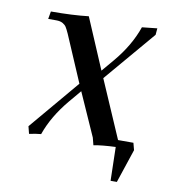

<svg xmlns="http://www.w3.org/2000/svg" viewBox="-69 -507 620 690"><g transform="rotate(10 241.0 -161.5)"><path d="M55.2 -19 209 -201.2 136.2 -371.1Q128.9 -387.2 124.5 -394Q120.1 -400.9 111.1 -406Q102.1 -411.1 87.9 -411.1H58.1L63 -439Q142.1 -439 200.2 -445.8L278.8 -261.2L316.9 -306.2Q371.1 -370.6 395 -439.9L450.2 -445.8L448.2 -421.9L290 -235.8L380.9 -25.9H437L443.8 0L402.8 123H379.9L377 0Q326.7 2 296.9 7.8L290 -19L220.2 -175.8L183.1 -131.8Q128.4 -66.4 105 1Q86.9 2.4 62 7.8Z"/></g></svg>

Font: Dihjauti S
Style: Bold Italic
Weight: 700
Italic angle: -9°
Designer: T. Christopher White
Version: Version 3.0.0